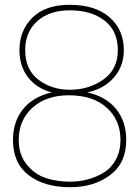

<svg xmlns="http://www.w3.org/2000/svg" viewBox="-20 -764 580 800"><path d="M270 -744Q377 -744 436.5 -692Q496 -640 496 -555Q496 -489 455 -441.5Q414 -394 344 -379Q423 -361 464.5 -309Q506 -257 506 -181Q506 -85 439 -34.5Q372 16 272 16Q165 16 99.5 -34Q34 -84 34 -181Q34 -256 75 -308Q116 -360 195 -379Q132 -396 96.5 -442.5Q61 -489 61 -555Q61 -637 115 -690.5Q169 -744 270 -744ZM58 -181Q58 -120 91 -79Q124 -38 170 -22.5Q216 -7 272 -7Q310 -7 345.5 -16.5Q381 -26 412.5 -45Q444 -64 463 -99.5Q482 -135 482 -181Q482 -264 424.5 -315.5Q367 -367 267 -367Q172 -367 115 -315Q58 -263 58 -181ZM85 -555Q85 -474 140 -432Q195 -390 271 -390Q350 -390 410.5 -432.5Q471 -475 471 -555Q471 -635 416 -678Q361 -721 270 -721Q186 -721 135.5 -676Q85 -631 85 -555Z"/></svg>

Font: Nacelle Thin
Style: Regular
Weight: 100
Designer: Sora Sagano
Foundry: Sora Sagano
Version: Version 1.000;FEAKit 1.0